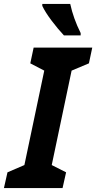

<svg xmlns="http://www.w3.org/2000/svg" viewBox="-48 -956 489 976"><path d="M-10 -80 76 -117 177 -597 106 -634 123 -714H421L404 -634L316 -597L215 -117L288 -80L270 0H-28ZM167 -926V-936H309Q325 -862 362 -788V-776H277Q246 -809 214 -851.5Q182 -894 167 -926Z"/></svg>

Font: Noto Sans Display
Style: Bold Italic
Weight: 700
Italic angle: -12°
Designer: Monotype Design team
Foundry: Monotype Imaging Inc.
Version: Version 1.000